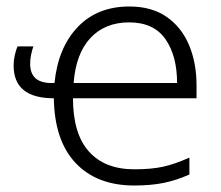

<svg xmlns="http://www.w3.org/2000/svg" viewBox="-20 -562 682 592"><path d="M379 -542Q447 -542 493 -510.5Q539 -479 562.5 -424Q586 -369 586 -298V-259H205Q205 -150 254 -95Q303 -40 394 -40Q447 -40 483 -48Q519 -56 564 -76V-24Q524 -6 484.5 2Q445 10 394 10Q279 10 213.5 -59Q148 -128 146 -259Q22 -259 22 -360Q22 -376 25.5 -391.5Q29 -407 34 -419H83Q79 -408 76 -394Q73 -380 73 -365Q73 -306 139 -306H148Q159 -415 219.5 -478.5Q280 -542 379 -542ZM378 -493Q304 -493 259 -445Q214 -397 207 -306H526Q526 -390 490 -441.5Q454 -493 378 -493Z"/></svg>

Font: RS Noto Sans Light
Style: Regular
Weight: 300
Designer: Monotype Design Team
Foundry: Monotype Imaging Inc.
Version: Version 3.10